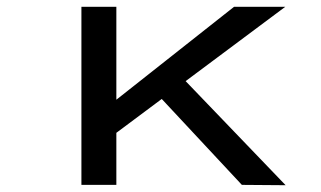

<svg xmlns="http://www.w3.org/2000/svg" viewBox="-20 -545 947 566"><path d="M309 -143V-240L670 -525H821ZM220 0V-525H323V0ZM693 0 430 -282 505 -329 822 1Z"/></svg>

Font: Lexend Zetta
Style: Regular
Weight: 400
Designer: Bonnie Shaver-Troup, Thomas Jockin
Foundry: Lexend
Version: Version 1.007